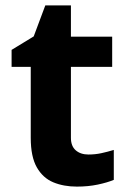

<svg xmlns="http://www.w3.org/2000/svg" viewBox="-20 -682 474 712"><path d="M308 -109Q333 -109 356 -114Q379 -119 402 -126V-15Q378 -5 342.5 2.5Q307 10 265 10Q216 10 177.5 -6Q139 -22 116.5 -61.5Q94 -101 94 -171V-434H23V-497L105 -547L148 -662H243V-546H396V-434H243V-171Q243 -140 261 -124.5Q279 -109 308 -109Z"/></svg>

Font: Noto Sans Sundanese
Style: Regular
Weight: 400
Designer: Monotype Design Team (Regular), Sérgio L. Martins (other weights)
Foundry: Monotype Imaging Inc.
Version: Version 2.003